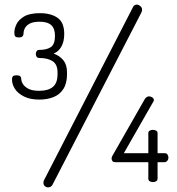

<svg xmlns="http://www.w3.org/2000/svg" viewBox="-20 -788 768 831"><path d="M150 -357Q110 -357 83.5 -370.5Q57 -384 44.5 -403.5Q32 -423 32 -443Q32 -455 36.5 -458.5Q41 -462 51 -462Q64 -462 68 -457.5Q72 -453 72 -446Q72 -436 79.5 -424Q87 -412 103.5 -403.5Q120 -395 150 -395Q189 -395 209 -412Q229 -429 229 -466V-475Q229 -509 208 -523Q187 -537 150 -537Q142 -537 138.5 -542.5Q135 -548 135 -554Q135 -561 138.5 -566.5Q142 -572 150 -572Q183 -572 200.5 -584.5Q218 -597 218 -633Q218 -664 202 -679Q186 -694 152 -694Q124 -694 109 -686Q94 -678 88 -666.5Q82 -655 82 -644Q82 -636 77.5 -631Q73 -626 63 -626Q50 -626 46 -630.5Q42 -635 42 -647Q42 -663 51 -682.5Q60 -702 84 -716.5Q108 -731 153 -731Q200 -731 229 -711Q258 -691 258 -641Q258 -608 245.5 -586Q233 -564 212 -556Q238 -547 254 -527.5Q270 -508 270 -475V-466Q270 -427 254 -402.5Q238 -378 211 -367.5Q184 -357 150 -357ZM188 23Q180 23 174 17.5Q168 12 168 4Q168 -3 170 -7L556 -758Q561 -768 573 -768Q580 -768 587.5 -761.5Q595 -755 595 -746Q595 -740 592 -734L208 10Q205 17 199.5 20Q194 23 188 23ZM641 0Q634 0 628 -3.5Q622 -7 622 -15V-86H478Q471 -86 467 -90.5Q463 -95 463 -102Q463 -105 465 -111L606 -358Q609 -364 614.5 -367.5Q620 -371 625 -371Q632 -371 639 -366.5Q646 -362 646 -354Q646 -351 643 -347L516 -125H622V-212Q622 -219 628 -222.5Q634 -226 641 -226Q650 -226 656 -222.5Q662 -219 662 -212V-125H693Q701 -125 705 -119Q709 -113 709 -105Q709 -98 704 -92Q699 -86 693 -86H662V-15Q662 -7 656 -3.5Q650 0 641 0Z"/></svg>

Font: Dosis Light
Style: Regular
Weight: 300
Designer: EdgarTolentino, PabloImpallari, IginoMarini
Foundry: EdgarTolentino, PabloImpallari, IginoMarini
Version: Version 3.001; ttfautohint (v1.8.2)